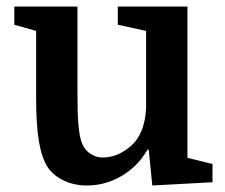

<svg xmlns="http://www.w3.org/2000/svg" viewBox="-20 -560 692 590"><path d="M218 -540V-272Q218 -208 221 -176Q224 -144 230 -125Q238 -101 256.5 -88.5Q275 -76 294 -76Q321 -76 343 -86Q365 -96 384 -113Q425 -150 429 -228V-465L342 -484V-540H556V-75L633 -56V0L448 10L437 -100H433Q404 -49 354 -19.5Q304 10 247 10Q209 10 177.5 -4.5Q146 -19 128 -44Q109 -72 100 -123Q91 -174 91 -259V-465L24 -484V-540Z"/></svg>

Font: Domine
Style: Bold
Weight: 700
Designer: Pablo Impallari, Rodrigo Fuenzalida, Brenda Gallo
Foundry: Pablo Impallari, Rodrigo Fuenzalida, Brenda Gallo
Version: Version 2.000